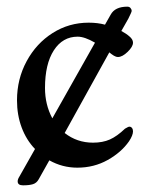

<svg xmlns="http://www.w3.org/2000/svg" viewBox="-20 -488 427 576"><path d="M379 -94Q379 -82 367 -64Q344 -31 303 -8Q262 15 212 15Q167 15 128 -7L96 50Q90 61 79 64.5Q68 68 49 68Q33 68 33 56Q33 50 38 42L85 -41Q59 -68 45 -105.5Q31 -143 31 -187Q31 -251 60 -304.5Q89 -358 138 -389Q187 -420 246 -420Q273 -420 295 -414L312 -444Q325 -468 362 -468Q368 -468 371.5 -464Q375 -460 375 -455Q375 -452 365 -432L344 -395Q359 -387 368 -379Q379 -370 379 -360Q379 -348 363 -332.5Q347 -317 334 -317Q328 -317 321.5 -321Q315 -325 309 -330L308 -331L174 -89Q211 -60 259 -60Q288 -60 309.5 -69.5Q331 -79 355 -102Q365 -108 368 -108Q373 -108 376 -104Q379 -100 379 -94ZM137 -133 265 -360Q234 -378 213 -378Q168 -378 141.5 -337Q115 -296 115 -224Q115 -174 137 -133Z"/></svg>

Font: EB Garamond Medium
Style: Regular
Weight: 500
Designer: Georg Duffner and Octavio Pardo
Foundry: Georg Duffner
Version: Version 1.000